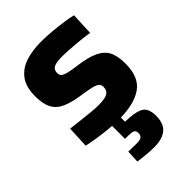

<svg xmlns="http://www.w3.org/2000/svg" viewBox="-220 -603 917 917"><g transform="rotate(-45 239.0 -144.5)"><path d="M239 12Q202 12 163 8Q124 4 91 -1.5Q58 -7 36 -12L41 -122Q67 -119 100 -115Q133 -111 165 -108Q197 -105 217 -105Q244 -105 261 -109Q278 -113 286.5 -123Q295 -133 295 -151Q295 -164 286.5 -172Q278 -180 256.5 -185.5Q235 -191 193 -197Q137 -205 101 -220.5Q65 -236 48.5 -266.5Q32 -297 32 -348Q32 -413 59.5 -449Q87 -485 133 -499.5Q179 -514 234 -514Q272 -514 310.5 -510.5Q349 -507 382 -502Q415 -497 437 -492L432 -378Q407 -382 373.5 -385.5Q340 -389 307.5 -391Q275 -393 253 -393Q232 -393 216.5 -389.5Q201 -386 193 -377.5Q185 -369 185 -353Q185 -341 192 -333.5Q199 -326 220 -320.5Q241 -315 281 -310Q342 -302 379 -285Q416 -268 432 -237.5Q448 -207 448 -155Q448 -63 394 -25.5Q340 12 239 12ZM264 225Q234 225 204 222Q174 219 157 216L160 152Q166 152 185 152.5Q204 153 216 153Q239 153 248 146Q257 139 257 124Q257 108 247.5 103Q238 98 216 98H192V-6H250V40Q316 41 345.5 57Q375 73 375 125Q375 178 346 201.5Q317 225 264 225Z"/></g></svg>

Font: Cairo ExtraBold
Style: Regular
Weight: 800
Designer: Mohamed Gaber, Accademia di Belle Arti di Urbino
Foundry: Kief Type Foundry, Accademia di Belle Arti di Urbino
Version: Version 3.117